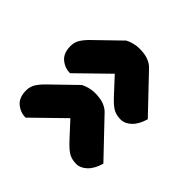

<svg xmlns="http://www.w3.org/2000/svg" viewBox="-93 -610 761 761"><g transform="rotate(-45 287.0 -230.0)"><path d="M29 -366Q29 -395 48 -418Q67 -441 107 -441Q129 -441 146.5 -429.5Q164 -418 181 -400L278 -300Q284 -290 288.5 -273.5Q293 -257 293 -241Q293 -209 285 -189.5Q277 -170 265 -159L118 -19Q80 -30 60.5 -50.5Q41 -71 41 -95Q41 -117 49.5 -134Q58 -151 87 -178L153 -239ZM278 -366Q278 -395 297 -418Q316 -441 356 -441Q378 -441 395.5 -429.5Q413 -418 430 -400L527 -300Q533 -290 537.5 -273.5Q542 -257 542 -241Q542 -209 534 -189.5Q526 -170 514 -159L367 -19Q329 -30 309.5 -50.5Q290 -71 290 -95Q290 -117 298.5 -134Q307 -151 336 -178L402 -239Z"/></g></svg>

Font: Baloo Tamma
Style: Regular
Weight: 400
Designer: Divya Kowshik and Ek Type
Foundry: Ek Type
Version: Version 1.443;PS 1.000;hotconv 16.6.51;makeotf.lib2.5.65220;